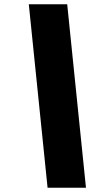

<svg xmlns="http://www.w3.org/2000/svg" viewBox="-20 -810 507 900"><path d="M115 -790H295L383 70H203Z"/></svg>

Font: Prodigy Sans ExtraBold
Style: Italic
Weight: 800
Italic angle: -13°
Designer: Wei Huang
Foundry: Wei Huang
Version: Version 1.003; ttfautohint (v1.8.3)